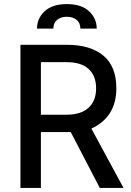

<svg xmlns="http://www.w3.org/2000/svg" viewBox="-20 -919 643 939"><path d="M80 -700H307Q421 -700 485 -647.5Q549 -595 549 -487Q549 -347 427 -290L584 0H468L326 -273H321H180V0H80ZM306 -358Q376 -358 413 -392Q450 -426 450 -487Q450 -548 413.5 -581.5Q377 -615 306 -615H180V-358ZM453 -779H373Q373 -807 354.5 -822Q336 -837 307 -837Q278 -837 259.5 -822Q241 -807 241 -779H161Q161 -829 198.5 -864Q236 -899 307 -899Q378 -899 415.5 -864Q453 -829 453 -779Z"/></svg>

Font: Cabin
Style: Regular
Weight: 400
Designer: Pablo Impallari
Foundry: Pablo Impallari. http://www.impallari.com Igino Marini. http://www.ikern.com
Version: Version 2.200